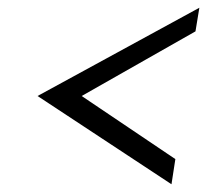

<svg xmlns="http://www.w3.org/2000/svg" viewBox="-20 -530 535 496"><path d="M77 -282 423 -54 433 -119 191 -282 485 -449 495 -510Z"/></svg>

Font: Charger Sport
Style: LitNrwObl
Weight: 300
Designer: Jasper
Foundry: Cannot Into Space Fonts
Version: Version 1.1